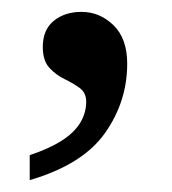

<svg xmlns="http://www.w3.org/2000/svg" viewBox="-20 -149 290 323"><path d="M30 112Q63 101 84 87.5Q105 74 115 57.5Q125 41 125 22Q125 7 114 -1Q103 -9 88.5 -16Q74 -23 63 -35Q52 -47 52 -70Q52 -99 70.5 -114Q89 -129 117 -129Q148 -129 171 -106.5Q194 -84 194 -42Q194 22 156.5 75Q119 128 30 154Z"/></svg>

Font: Noto Serif Hebrew
Style: Regular
Weight: 400
Designer: Monotype Design Team
Foundry: Monotype Imaging Inc.
Version: Version 2.003